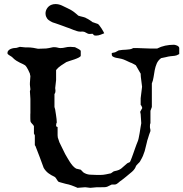

<svg xmlns="http://www.w3.org/2000/svg" viewBox="-20 -925 889 931"><path d="M191.9 -110.8Q182.1 -136.2 172.9 -162.4Q163.6 -188.5 153.8 -211.9Q153.8 -212.9 153.1 -214.4Q152.3 -215.8 151.4 -217.3Q149.9 -219.2 148.9 -221.2V-268.6L144.5 -277.8V-313.5Q143.1 -316.9 140.4 -319.8Q137.7 -322.8 134.8 -325.7Q131.8 -328.6 129.6 -332.3Q127.4 -335.9 127.4 -341.3Q127 -346.7 127 -351.8Q127 -356.9 127 -360.8Q127 -366.2 127 -369.9Q127 -373.5 127.4 -377.4V-445.3L125 -482.4L127.4 -491.7L125 -513.7V-522.9L127.4 -556.6Q126.5 -559.1 126 -561Q125 -565.9 125 -567.9Q124 -569.8 121.8 -575Q119.6 -580.1 116.5 -586.4Q113.3 -592.8 109.4 -598.9Q105.5 -605 101.6 -608.4Q97.7 -611.3 91.1 -614.3Q84.5 -617.2 76.4 -621.1Q68.4 -625 59.8 -630.4Q51.3 -635.7 43.9 -643.1Q39.6 -647.9 34.7 -651.1Q29.8 -654.3 25.6 -656.7Q21.5 -659.2 18.8 -661.6Q16.1 -664.1 16.1 -668Q16.1 -674.8 20.5 -679.7Q24.9 -684.6 31.5 -687.5Q38.1 -690.4 45.9 -691.7Q53.7 -692.9 60.1 -692.9L76.2 -697.8L101.6 -695.3H110.8Q126.5 -695.3 140.9 -693.1Q155.3 -690.9 164.6 -688.5L191.9 -689.5Q197.3 -689.5 203.9 -689.9Q210.4 -690.4 217.3 -691.9Q224.1 -692.9 230 -694.6Q235.8 -696.3 241.7 -696.3Q252 -696.3 259.5 -694.1Q267.1 -691.9 272.9 -691.9Q285.2 -691.9 296.1 -694.8Q307.1 -697.8 321.3 -697.8L343.3 -696.3Q346.2 -694.8 351.1 -692.4Q356 -689.9 360.6 -687.5Q365.2 -685.1 368.4 -682.4Q371.6 -679.7 371.6 -676.8V-655.3Q371.6 -650.9 362.1 -646Q352.5 -641.1 340.6 -637Q328.6 -632.8 317.1 -629.4Q305.7 -626 301.8 -624Q290.5 -617.2 276.1 -607.4Q261.7 -597.7 252 -585.4V-536.6L247.6 -497.6Q247.6 -495.6 248.3 -492.4Q249 -489.3 249 -483.9Q249 -475.1 244.1 -468.8V-406.2L247.6 -393.6Q247.6 -392.6 248.8 -385.3Q250 -377.9 251.5 -368.2Q252.9 -358.4 254.2 -348.1Q255.4 -337.9 255.4 -331.1Q253.9 -328.6 252.9 -325.4Q252 -322.3 252 -315.9Q252 -314 252.9 -312.3Q253.9 -310.5 259.3 -309.1V-280.3Q259.3 -273.9 259.3 -269Q259.3 -264.2 260.3 -258.3L268.1 -234.9L295.9 -178.2Q301.8 -168.5 307.4 -158.4Q313 -148.4 319.1 -139.2Q325.2 -129.9 332.3 -121.6Q339.4 -113.3 349.1 -107.4L371.6 -102.1L383.8 -89.4Q397.9 -79.6 415.3 -78.1Q432.6 -76.7 450.2 -76.7Q459.5 -76.7 466.3 -76.7Q473.1 -76.7 479.7 -77.4Q486.3 -78.1 493.9 -79.6Q501.5 -81.1 512.2 -83.5Q515.6 -83.5 518.3 -85Q521 -86.4 523.4 -88.4Q525.9 -90.3 528.6 -92.3Q531.2 -94.2 535.6 -95.2Q548.3 -97.7 555.7 -100.8Q563 -104 568.6 -108.4Q574.2 -112.8 580.6 -118.9Q586.9 -125 597.2 -133.3L609.9 -139.2Q610.4 -139.2 613 -145.5Q615.7 -151.9 619.4 -161.6Q623 -171.4 627.2 -183.3Q631.3 -195.3 635.3 -206.3Q639.2 -217.3 642.3 -225.6Q645.5 -233.9 647 -237.3Q649.9 -243.2 652.3 -254.6Q654.8 -266.1 657 -279.1Q659.2 -292 661.1 -304.9Q663.1 -317.9 665 -327.6Q665 -336.4 663.6 -348.6Q662.1 -360.8 662.1 -371.6L659.7 -382.8L669.9 -401.4Q669.9 -403.3 667.2 -408.9Q664.6 -414.6 662.1 -416.5V-448.7L668.9 -504.4L663.1 -550.8Q663.1 -552.7 662.6 -556.9Q662.1 -561 662.1 -567.9Q661.1 -569.8 657.2 -576.2Q653.3 -582.5 649.4 -589.8L638.7 -608.4Q637.2 -609.4 633.3 -611.6Q629.4 -613.8 625.2 -616Q621.1 -618.2 617.4 -619.9Q613.8 -621.6 612.3 -621.6Q607.9 -623.5 602.3 -626.2Q596.7 -628.9 590.8 -631.6Q585 -634.3 579.3 -636.5Q573.7 -638.7 569.3 -639.6Q565.4 -641.1 557.6 -642.1Q549.8 -643.1 541.7 -645Q533.7 -647 527.8 -650.4Q522 -653.8 522 -660.6V-668L538.1 -671.4L555.7 -680.7Q564.5 -682.6 573.5 -683.1Q582.5 -683.6 591.8 -684.1Q601.1 -684.6 609.9 -686Q618.7 -687.5 626 -691.9H647Q664.1 -691.9 679.4 -690.7Q694.8 -689.5 713.9 -689.5H741.7Q760.3 -699.2 781 -703.6Q801.8 -708 823.7 -708Q825.7 -708 829.8 -707Q834 -706.1 838.4 -704.1Q842.8 -702.1 845.9 -699Q849.1 -695.8 849.1 -691.9V-663.1L844.7 -660.6Q835.9 -655.3 825.9 -654.3Q815.9 -653.3 806.2 -652.3Q794.9 -650.9 784.2 -647.9Q773.4 -645 761.2 -643.1Q746.6 -632.3 740 -616.9Q733.4 -601.6 730.2 -584.7Q727.1 -567.9 724.6 -551Q722.2 -534.2 716.3 -520.5V-406.2L709.5 -387.7V-327.6Q707.5 -323.7 707.3 -320.1Q707 -316.4 707 -310.1Q707 -304.2 708.3 -300.8Q709.5 -297.4 709.5 -289.6L703.1 -272Q700.7 -262.2 697.3 -253.2Q693.8 -244.1 691.9 -233.9L681.6 -192.4Q677.7 -179.7 672.9 -168.7Q668 -157.7 661.6 -147Q659.2 -141.6 655.8 -137.9Q652.3 -134.3 648.7 -130.9Q645 -127.4 641.8 -123.5Q638.7 -119.6 637.2 -114.3Q630.9 -99.6 610.8 -84.5Q601.1 -76.2 590.3 -67.4Q579.6 -58.6 569.3 -50.8Q565.4 -48.8 561.8 -45.7Q558.1 -42.5 554.4 -39.3Q550.8 -36.1 546.9 -33.7Q543 -31.2 538.1 -30.3H522L499.5 -19.5Q493.7 -17.6 486.1 -17.3Q478.5 -17.1 471.2 -17.1H450.2L418 -14.2L393.1 -17.1L355.5 -14.2Q355 -15.1 350.8 -16.6Q346.7 -18.1 341.3 -20.5Q335 -23.4 327.4 -25.9Q319.8 -28.3 313.5 -30.3L298.3 -33.7Q286.1 -37.6 276.1 -39.8Q266.1 -42 265.1 -43Q261.7 -44.9 259.3 -48.6Q256.8 -52.2 254.6 -55.9Q252.4 -59.6 249.8 -63Q247.1 -66.4 243.2 -68.4Q228 -75.2 214.8 -85Q201.7 -94.7 191.9 -110.8ZM204.1 -843.3Q200.7 -850.6 200.7 -859.9Q200.7 -873 208.3 -884.5Q215.8 -896 228.5 -901.4Q237.8 -905.3 249 -905.3Q264.6 -905.3 279.8 -898.4Q294.9 -891.6 309.1 -884.3Q310.5 -883.3 312.3 -882.6Q314 -881.8 315.9 -880.9Q316.9 -880.4 320.8 -878.4Q324.7 -876.5 329.1 -873.5Q333.5 -870.6 337.6 -867.7Q341.8 -864.7 343.8 -862.8Q344.2 -862.3 346.7 -860.4Q349.1 -858.4 351.8 -856.2Q354.5 -854 356.7 -851.8Q358.9 -849.6 359.4 -849.1Q360.8 -849.1 362.8 -848.4Q364.7 -847.7 367.2 -846.7Q374 -844.7 384 -842.5Q394 -840.3 400.9 -835.4Q401.9 -835.4 406 -833Q410.2 -830.6 415 -827.4Q419.9 -824.2 424.1 -821.3Q428.2 -818.4 429.2 -817.4Q430.7 -817.4 434.3 -815.9Q438 -814.5 442.4 -813Q446.8 -811.5 450.4 -810.3Q454.1 -809.1 455.1 -808.6Q458.5 -806.2 463.1 -800Q467.8 -793.9 472.4 -786.9Q477.1 -779.8 480.5 -773.2Q483.9 -766.6 485.4 -763.7Q478.5 -760.7 467.5 -756.6Q456.5 -752.4 445.8 -752.4Q440.4 -752.4 436 -753.9Q435.1 -755.4 432.1 -758.1Q429.2 -760.7 429.2 -761.2H427.2Q424.8 -761.2 420.7 -760.7Q416.5 -760.3 414.1 -760.3Q409.7 -760.3 405.8 -762Q401.9 -763.7 398.2 -765.9Q394.5 -768.1 390.6 -769.8Q386.7 -771.5 382.8 -771.5Q382.3 -772 379.9 -772Q377.4 -772 374.5 -771.7Q371.6 -771.5 370.1 -771.5Q361.8 -771.5 353 -774.2Q344.2 -776.9 335.4 -780.3Q326.7 -783.7 317.9 -787.4Q309.1 -791 301.8 -793Q299.3 -793.9 289.6 -797.6Q279.8 -801.3 268.6 -805.2Q257.3 -809.1 247.6 -812.5Q237.8 -815.9 235.4 -816.4Q225.6 -820.8 216.8 -827.1Q208 -833.5 204.1 -843.3Z"/></svg>

Font: IM FELL English SC
Style: Regular
Weight: 400
Designer: Igino Marini
Foundry: Igino Marini
Version: 3.00